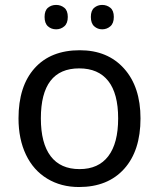

<svg xmlns="http://www.w3.org/2000/svg" viewBox="-20 -750 645 780"><path d="M550.8 -269Q550.8 -137.7 484.4 -64Q418 9.8 300.8 9.8Q228 9.8 171.9 -24.2Q115.7 -58.1 85.4 -121.6Q55.2 -185.1 55.2 -269Q55.2 -399.9 120.6 -472.9Q186 -545.9 304.2 -545.9Q417.5 -545.9 484.1 -471.4Q550.8 -397 550.8 -269ZM146 -269Q146 -168 185.8 -115.5Q225.6 -63 303.2 -63Q379.9 -63 419.9 -115.5Q460 -168 460 -269Q460 -370.1 419.7 -421.1Q379.4 -472.2 301.8 -472.2Q146 -472.2 146 -269ZM161.1 -681.2Q161.1 -707 174.8 -718.5Q188.5 -730 208 -730Q227.1 -730 241.2 -718.5Q255.4 -707 255.4 -681.2Q255.4 -655.3 241.2 -643.1Q227.1 -630.9 208 -630.9Q188.5 -630.9 174.8 -643.1Q161.1 -655.3 161.1 -681.2ZM349.1 -681.2Q349.1 -707 362.8 -718.5Q376.5 -730 395 -730Q414.1 -730 428.2 -718.5Q442.4 -707 442.4 -681.2Q442.4 -655.3 428.2 -643.1Q414.1 -630.9 395 -630.9Q376.5 -630.9 362.8 -643.1Q349.1 -655.3 349.1 -681.2Z"/></svg>

Font: Noto Sans Historic
Style: Regular
Weight: 400
Designer: Monotype Design Team
Foundry: Monotype Imaging Inc.
Version: Version 0.71 uh